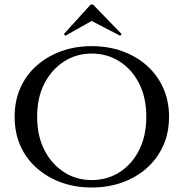

<svg xmlns="http://www.w3.org/2000/svg" viewBox="-20 -819 815 853"><path d="M387 -614Q461 -614 523.5 -591.5Q586 -569 632.5 -527.5Q679 -486 705 -428.5Q731 -371 731 -300Q731 -229 705 -171.5Q679 -114 632.5 -72.5Q586 -31 523.5 -8.5Q461 14 387 14Q314 14 252 -8.5Q190 -31 143 -72.5Q96 -114 70.5 -171.5Q45 -229 45 -300Q45 -371 70.5 -428.5Q96 -486 143 -527.5Q190 -569 252 -591.5Q314 -614 387 -614ZM387 -19Q457 -19 512 -54.5Q567 -90 598.5 -153Q630 -216 630 -300Q630 -385 598.5 -447.5Q567 -510 512 -545.5Q457 -581 387 -581Q319 -581 264 -545.5Q209 -510 177 -447.5Q145 -385 145 -300Q145 -216 177 -153Q209 -90 264 -54.5Q319 -19 387 -19ZM264 -668 270 -660 387 -726 514 -660 520 -668 393 -799H383Z"/></svg>

Font: Cinzel Eorzea
Style: Regular
Weight: 500
Designer: Natanael Gama
Version: Version 2.000